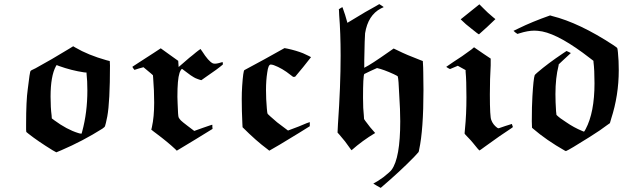

<svg xmlns="http://www.w3.org/2000/svg" viewBox="-20 -707 3108 934"><path d="M315 -469 336 -482 346 -476Q409 -439 498 -414L514 -410L515 -389Q515 -212 502 -141Q494 -101 491 -94Q490 -89 478 -81Q383 -21 278 24L254 34L236 24Q163 -21 119 -56L108 -65L107 -76V-102Q107 -218 115 -273Q125 -360 129 -362Q129 -364 153 -375Q230 -417 315 -469ZM267 -386Q265 -387 262 -388Q258 -390 257 -390H256Q254 -390 252 -385Q226 -337 226 -237Q226 -183 231 -146L232 -131L244 -122Q305 -77 360 -60Q369 -57 374 -57H377L380 -68Q405 -160 405 -267Q405 -315 401 -349V-354L389 -355Q328 -364 267 -386Z M624 -382Q622 -381 656.5 -403.5Q691 -426 727 -449L762 -472Q781 -458 805 -441L847 -411Q847 -406 848 -396Q849 -386 849 -381L901 -426Q909 -432 918 -439.5Q927 -447 933 -452Q939 -457 944.5 -461Q950 -465 953 -467L955 -469Q959 -464 963 -458Q994 -409 1015 -399Q1025 -395 1044 -400Q1061 -404 1062 -405Q1064 -405 1064 -399V-393Q1037 -370 985 -335L961 -318Q961 -317 960 -317Q957 -317 943 -322Q929 -327 923 -331Q910 -338 887 -356Q868 -371 867 -371Q864 -374 859 -365Q854 -356 853 -351Q843 -321 843 -236Q843 -231 843.5 -220.5Q844 -210 844 -205Q846 -141 849 -136Q853 -128 860 -121Q867 -114 892 -95Q924 -70 925 -70Q931 -72 940 -75.5Q949 -79 968 -85.5Q987 -92 1000 -96.5Q1013 -101 1013 -100V-90L1014 -80Q985 -62 927 -26.5Q869 9 840 26L832 18Q797 -15 741 -57Q736 -61 729 -66Q722 -71 719 -74L716 -76Q717 -82 719 -89Q730 -138 730 -208Q730 -266 725 -329L724 -341L714 -350Q688 -372 678 -380L656 -374L634 -367Q633 -368 630.5 -371.5Q628 -375 626 -378Q624 -381 624 -382Z M1267 -419 1364 -473 1380 -470Q1421 -461 1454 -448Q1493 -430 1493 -429Q1476 -407 1455 -381L1416 -334L1411 -333H1406L1394 -342Q1353 -375 1312 -390Q1303 -393 1297 -393Q1285 -393 1280 -354Q1274 -316 1274 -269Q1274 -225 1278 -180Q1280 -155 1282 -153Q1285 -149 1328 -112Q1331 -110 1381 -72L1434 -92Q1483 -113 1487 -113V-93L1434 -60Q1320 10 1290 26L1280 18Q1227 -21 1160 -88L1159 -107Q1156 -167 1156 -225Q1156 -258 1158 -288Q1163 -363 1169 -366Q1213 -390 1267 -419Z M1628 -661Q1628 -662 1636 -667Q1644 -672 1646 -672L1659 -634L1670 -596L1680 -602Q1768 -656 1808 -677L1825 -687L1836 -680Q1838 -679 1840.5 -677Q1843 -675 1845 -674L1846 -672Q1840 -669 1833 -666Q1770 -633 1756 -545Q1754 -526 1752 -413V-377L1755 -379Q1784 -393 1872 -455L1895 -471L1916 -461Q1958 -440 2024 -415L2037 -410V-406Q2037 -405 2037.5 -398.5Q2038 -392 2038.5 -378.5Q2039 -365 2039 -356Q2040 -326 2040 -269Q2040 -76 2019 21Q2018 30 2015.5 33.5Q2013 37 1994 57Q1929 124 1832 207L1814 197L1796 186Q1800 184 1805 181Q1814 177 1845 155Q1879 128 1885 119Q1927 62 1927 -117Q1927 -172 1922 -247Q1919 -322 1915 -335Q1915 -337 1896 -346Q1846 -369 1814 -376L1783 -362Q1753 -347 1752 -347Q1746 -336 1746 -232Q1746 -177 1750 -144L1751 -128L1757 -119Q1780 -87 1805 -60Q1743 -23 1690 24L1689 22Q1687 21 1685 17.5Q1683 14 1681 12Q1661 -18 1631 -52L1622 -62L1624 -103Q1637 -289 1637 -436Q1637 -546 1630 -633Q1630 -638 1629.5 -645.5Q1629 -653 1629 -657Z M2221 -613Q2236 -625 2266.5 -649.5Q2297 -674 2312 -686L2332 -666Q2351 -646 2379 -623L2390 -614Q2390 -613 2350.5 -576.5Q2311 -540 2310 -540Q2307 -540 2274 -567Q2246 -588 2221 -613ZM2406 -83Q2407 -83 2438 -94L2470 -104Q2474 -90 2475 -89Q2475 -88 2460 -78Q2422 -54 2338 7Q2314 25 2312 25Q2311 25 2303.5 16Q2296 7 2283.5 -8.5Q2271 -24 2260 -35Q2240 -55 2240 -58Q2240 -59 2242 -81Q2249 -150 2249 -234Q2249 -318 2245 -358V-366Q2219 -380 2207 -387L2188 -379L2169 -371Q2168 -371 2159.5 -376Q2151 -381 2151 -382Q2167 -393 2186 -406Q2226 -431 2273 -466L2286 -477Q2315 -457 2334 -444L2367 -422V-389Q2363 -324 2363 -247Q2363 -137 2370 -123Q2378 -101 2398 -86Q2402 -83 2406 -83Z M2503 -569Q2568 -601 2656 -632Q2661 -631 2666 -629Q2798 -596 2963 -488Q2983 -475 2983 -472Q2986 -463 2989 -411Q2989 -406 2989.5 -390Q2990 -374 2990 -365Q2990 -243 2953 -129L2947 -108L2930 -96Q2906 -77 2849 -41Q2749 22 2733 28L2728 26Q2638 -25 2572 -82L2568 -86L2567 -117Q2567 -191 2570 -239Q2575 -324 2581 -341Q2581 -343 2595 -355Q2645 -398 2718 -447L2736 -459L2747 -454L2757 -449Q2724 -419 2717 -412L2698 -394L2697 -387Q2682 -328 2682 -249Q2682 -211 2685 -166L2687 -148Q2703 -132 2735 -112Q2771 -87 2812 -70Q2820 -66 2821.5 -67Q2823 -68 2829 -79Q2872 -160 2872 -302Q2872 -368 2867 -406V-411L2850 -424Q2706 -536 2618 -554Q2594 -558 2580 -558Q2548 -558 2507 -545L2497 -542L2487 -549L2478 -557Z"/></svg>

Font: KaTeX_Fraktur
Style: Bold
Weight: 700
Version: Version 1.1; ttfautohint (v1.3)